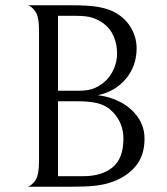

<svg xmlns="http://www.w3.org/2000/svg" viewBox="-20 -708 632 728"><path d="M250 0H85Q98 -3 113 -22.5Q128 -42 128 -98V-593Q128 -645 114 -664.5Q100 -684 86 -688H250Q314 -688 347.5 -682.5Q381 -677 406 -666Q450 -645 474 -607Q498 -569 498 -525Q498 -458 457.5 -409.5Q417 -361 351 -347Q396 -342 436.5 -321Q477 -300 502.5 -264Q528 -228 528 -182Q528 -118 494 -77.5Q460 -37 402 -17Q376 -8 342.5 -4Q309 0 250 0ZM272 -324H200V-40H295Q367 -40 407.5 -74Q448 -108 448 -182Q448 -251 395 -295Q376 -310 348 -317Q320 -324 272 -324ZM269 -648H200V-364H281Q317 -364 341 -375Q365 -386 383 -404Q402 -423 413 -450Q424 -477 424 -505Q424 -539 411.5 -569Q399 -599 374 -618Q354 -633 331 -640.5Q308 -648 269 -648Z"/></svg>

Font: BellefairVN
Style: Regular
Weight: 400
Designer: Nick Shinn, Liron Lavi Turkenic
Foundry: Shinntype
Version: Version 1.003